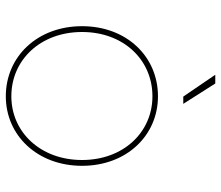

<svg xmlns="http://www.w3.org/2000/svg" viewBox="-70 -687 760 660"><g transform="rotate(90 310.0 -357.0)"><path d="M311 3C446 3 550 -106 550 -259C550 -412 446 -520 311 -520C174 -520 70 -412 70 -259C70 -106 174 3 311 3ZM311 -16C186 -16 90 -116 90 -259C90 -402 186 -501 311 -501C434 -501 530 -402 530 -259C530 -116 434 -16 311 -16ZM337 -607 267 -717H237L312 -607Z"/></g></svg>

Font: Chess Sans Thin
Style: Regular
Weight: 100
Designer: Wolf Bōese
Foundry: Wolf Bōese
Version: Version 7.223;Glyphs 3.3 (3306)